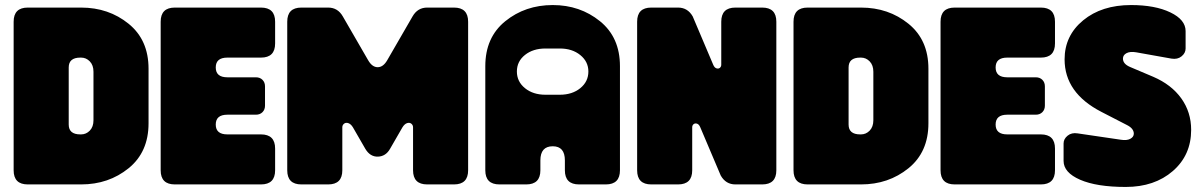

<svg xmlns="http://www.w3.org/2000/svg" viewBox="-20 -730 4755 760"><path d="M34 -644Q34 -700 90 -700H301Q410 -700 489 -636Q568 -572 568 -458V-242Q568 -128 489 -64Q410 0 301 0H90Q34 0 34 -56ZM252 -237Q252 -198 298 -198H301Q321 -198 335.5 -213Q350 -228 350 -254V-446Q350 -472 335.5 -487Q321 -502 301 -502H298Q252 -502 252 -463Z M616 -644Q616 -700 672 -700H1013Q1069 -700 1069 -644V-558Q1069 -502 1013 -502H880Q834 -502 834 -463Q834 -424 880 -424H993Q1009 -424 1019 -414Q1029 -404 1029 -388V-312Q1029 -296 1019 -286Q1009 -276 993 -276H880Q834 -276 834 -237Q834 -198 880 -198H1013Q1069 -198 1069 -142V-56Q1069 0 1013 0H672Q616 0 616 -56Z M1117 -644Q1117 -700 1173 -700H1279Q1317 -700 1337 -665L1437 -492Q1453 -464 1475 -464Q1497 -464 1513 -492L1613 -665Q1633 -700 1671 -700H1777Q1833 -700 1833 -644V-56Q1833 0 1777 0H1671Q1615 0 1615 -56V-226Q1615 -235 1608 -240.5Q1601 -246 1591 -242.5Q1581 -239 1573 -226L1524 -141Q1507 -111 1476 -110Q1445 -109 1426 -141L1377 -226Q1369 -239 1359 -242.5Q1349 -246 1342 -240.5Q1335 -235 1335 -226V-56Q1335 0 1279 0H1173Q1117 0 1117 -56Z M1901 -468Q1901 -582 1980 -646Q2059 -710 2168 -710Q2276 -710 2355 -646Q2434 -582 2434 -468V-56Q2434 0 2378 0H2272Q2216 0 2216 -56V-95Q2216 -151 2168 -151Q2119 -151 2119 -95V-56Q2119 0 2063 0H1957Q1901 0 1901 -56ZM2139 -355H2196Q2245 -355 2277 -381Q2309 -407 2309 -447Q2309 -486 2277 -512Q2245 -538 2196 -538H2139Q2090 -538 2058 -512.5Q2026 -487 2026 -447Q2026 -407 2058 -381Q2090 -355 2139 -355Z M2752 -226Q2747 -238 2739 -240.5Q2731 -243 2725.5 -238.5Q2720 -234 2720 -226V-56Q2720 0 2664 0H2558Q2502 0 2502 -56V-644Q2502 -700 2558 -700H2664Q2702 -700 2722 -665L2803 -474Q2808 -462 2816 -459.5Q2824 -457 2829.5 -461.5Q2835 -466 2835 -474V-644Q2835 -700 2891 -700H2997Q3053 -700 3053 -644V-56Q3053 0 2997 0H2891Q2853 0 2833 -35Z M3121 -644Q3121 -700 3177 -700H3388Q3497 -700 3576 -636Q3655 -572 3655 -458V-242Q3655 -128 3576 -64Q3497 0 3388 0H3177Q3121 0 3121 -56ZM3339 -237Q3339 -198 3385 -198H3388Q3408 -198 3422.5 -213Q3437 -228 3437 -254V-446Q3437 -472 3422.5 -487Q3408 -502 3388 -502H3385Q3339 -502 3339 -463Z M3703 -644Q3703 -700 3759 -700H4100Q4156 -700 4156 -644V-558Q4156 -502 4100 -502H3967Q3921 -502 3921 -463Q3921 -424 3967 -424H4080Q4096 -424 4106 -414Q4116 -404 4116 -388V-312Q4116 -296 4106 -286Q4096 -276 4080 -276H3967Q3921 -276 3921 -237Q3921 -198 3967 -198H4100Q4156 -198 4156 -142V-56Q4156 0 4100 0H3759Q3703 0 3703 -56Z M4340 -287Q4194 -362 4194 -495Q4194 -589 4267.5 -649.5Q4341 -710 4457 -710Q4552 -710 4612.5 -681Q4673 -652 4673 -607V-538Q4673 -520 4657 -507Q4641 -494 4617 -498L4477 -523Q4453 -527 4439 -519.5Q4425 -512 4425 -498Q4425 -477 4453 -465L4545 -426Q4617 -395 4656 -340.5Q4695 -286 4695 -216Q4695 -116 4622.5 -53Q4550 10 4436 10Q4321 10 4255.5 -18.5Q4190 -47 4190 -93V-162Q4190 -180 4206 -193Q4222 -206 4246 -202L4416 -177Q4440 -173 4454 -180.5Q4468 -188 4468 -201Q4468 -222 4439 -236Z"/></svg>

Font: LT Crewmate
Style: Regular
Weight: 400
Designer: Daniel Lyons
Foundry: LyonsType
Version: Version 1.001;FEAKit 1.0